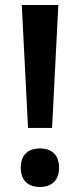

<svg xmlns="http://www.w3.org/2000/svg" viewBox="-20 -734 320 767"><path d="M188 -223 213 -714H67L92 -223ZM63 -64C63 -9 97 13 140 13C181 13 216 -9 216 -64C216 -120 181 -141 140 -141C97 -141 63 -120 63 -64Z"/></svg>

Font: Noto Sans Arabic SemBd
Style: Regular
Weight: 600
Designer: Monotype Design Team, Nadine Chahine, Nizar Qandah and Khaled Hosny
Foundry: Monotype Imaging Inc.
Version: Version 2.012